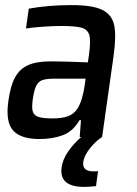

<svg xmlns="http://www.w3.org/2000/svg" viewBox="-20 -538 538 754"><path d="M365 134 357 193Q326 196 311 196Q211 196 222 119Q226 89 247 58Q268 27 299 0H293L298 -66H292Q267 -22 226.5 -7Q186 8 135 8Q61 8 31 -26Q1 -60 13 -142Q21 -201 39 -234Q57 -267 90 -282Q123 -297 179 -297Q230 -297 325 -293L329 -320Q337 -376 331 -399Q325 -422 301 -429Q277 -436 218 -436Q190 -436 147 -433Q104 -430 82 -426L93 -504Q170 -518 261 -518Q344 -518 382 -499Q420 -480 428.5 -438.5Q437 -397 426 -318L381 0Q357 15 334 43.5Q311 72 307 98Q302 135 347 135Q360 135 365 134ZM316 -229H193Q162 -229 146.5 -223.5Q131 -218 122.5 -201.5Q114 -185 109 -150Q104 -117 108.5 -101Q113 -85 130.5 -79Q148 -73 187 -73Q222 -73 245.5 -81Q269 -89 284 -111Q304 -143 313 -205Z"/></svg>

Font: Assailand Medium
Style: Italic
Weight: 500
Italic angle: -8°
Designer: Hector Gatti with collaboration of the Omnibus-Type team
Foundry: Omnibus-Type
Version: Version 0.072;October 19, 2019;FontCreator 12.0.0.2547 64-bi